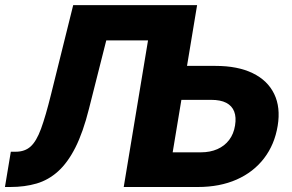

<svg xmlns="http://www.w3.org/2000/svg" viewBox="-34 -748 1168 768"><path d="M-14.2 0 9.3 -141.1H28.8Q65.4 -141.1 88.6 -162.1Q111.8 -183.1 130.1 -232.9Q148.4 -282.7 169.9 -369.6L258.8 -727.5H595.7L571.8 -586.4H391.1L321.8 -312.5Q298.3 -218.8 267.6 -158Q236.8 -97.2 198.2 -62.5Q159.7 -27.8 112.3 -13.9Q64.9 0 7.3 0ZM649.9 -484.4H828.1Q917 -484.4 976.8 -455.3Q1036.6 -426.3 1062.7 -372.3Q1088.9 -318.4 1076.7 -244.6Q1064.5 -169.9 1022.2 -114.7Q980 -59.6 912.6 -29.8Q845.2 0 757.3 0H460.9L581.5 -727.5H754.4L656.7 -138.7H769.5Q806.6 -138.7 835.4 -151.4Q864.3 -164.1 882.6 -188.2Q900.9 -212.4 906.2 -246.1Q911.6 -278.8 902.8 -301.8Q894 -324.7 871.1 -336.7Q848.1 -348.6 810.5 -348.6H627.4Z"/></svg>

Font: Inter 17pt ExtraBold
Style: Italic
Weight: 800
Italic angle: -9.3988°
Version: Version 4.001;git-66647c0bb